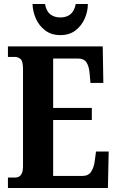

<svg xmlns="http://www.w3.org/2000/svg" viewBox="-20 -948 590 968"><path d="M20 0V-53H57Q96 -53 96 -109V-600Q96 -640 83.5 -650.5Q71 -661 55 -661H20V-714H498L501 -530H436L432 -576Q429 -614 416 -633.5Q403 -653 373 -653H248V-404H443V-343H248V-61H396Q426 -61 440 -83Q454 -105 458 -138L464 -184H528L524 0ZM284 -771Q239 -771 208 -794.5Q177 -818 161 -854Q145 -890 144 -928H207Q213 -892 233.5 -876Q254 -860 284 -860Q315 -860 335 -876Q355 -892 362 -928H423Q423 -890 407 -854Q391 -818 360.5 -794.5Q330 -771 284 -771Z"/></svg>

Font: Noto Serif ExtraCondensed ExtraBold
Style: Regular
Weight: 800
Width: 2
Designer: Monotype Design Team
Foundry: Monotype Imaging Inc.
Version: Version 2.013; ttfautohint (v1.8.4.7-5d5b)